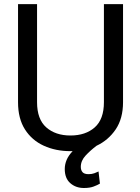

<svg xmlns="http://www.w3.org/2000/svg" viewBox="-20 -731 688 941"><path d="M489.3 -710.9H583V-230Q583 -149.9 546.9 -96.7Q510.7 -43.5 453.1 -16.6Q423.3 5.9 399.7 31.2Q376 56.6 376 86.9Q376 103 384.5 112.8Q393.1 122.6 414.1 122.6Q430.2 122.6 442.9 117.9Q455.6 113.3 462.9 109.4L469.7 168.9Q457.5 176.3 438.7 183.3Q419.9 190.4 391.1 190.4Q351.6 190.4 324.5 166.7Q297.4 143.1 297.4 97.2Q297.4 74.7 306.6 52.7Q315.9 30.8 335.9 9.8Q330.6 9.8 325.2 9.8Q252.9 9.8 194.6 -16.8Q136.2 -43.5 102.3 -96.7Q68.4 -149.9 68.4 -230V-710.9H161.6V-230Q161.6 -146.5 206.8 -106.7Q252 -66.9 325.2 -66.9Q399.4 -66.9 444.3 -106.7Q489.3 -146.5 489.3 -230Z"/></svg>

Font: Vazirmatn RD FD
Style: Regular
Weight: 400
Designer: Saber Rastikerdar
Foundry: Saber Rastikerdar
Version: Version 33.003